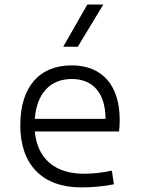

<svg xmlns="http://www.w3.org/2000/svg" viewBox="-20 -815 626 845"><path d="M338.4 9.8C384.8 9.8 436 5.4 481.4 -3.9L472.2 -64C432.6 -55.2 388.7 -50.3 350.1 -50.3C221.2 -50.3 144 -117.2 133.3 -236.3H503.9C505.9 -250 506.8 -268.1 506.8 -287.1C506.8 -440.4 429.2 -527.3 295.4 -527.3C151.9 -527.3 69.3 -431.2 69.3 -263.7C69.3 -89.4 167 9.8 338.4 9.8ZM133.3 -292C141.6 -403.3 200.2 -467.3 296.4 -467.3C390.1 -467.3 444.3 -403.8 444.3 -292ZM258.3 -609.4H322.3L434.6 -794.9H364.3Z"/></svg>

Font: Cascadia Code Light
Style: Regular
Weight: 300
Monospace: yes
Designer: Aaron Bell
Foundry: Saja Typeworks
Version: Version 2404.023